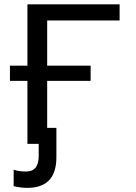

<svg xmlns="http://www.w3.org/2000/svg" viewBox="-20 -679 640 906"><path d="M202.6 -369.1H407.7V-297.4H202.6V-75.7H246.1V63Q246.1 207.5 108.9 207.5Q80.1 207.5 44.4 199.7V121.6Q68.8 130.4 102.5 130.4Q162.6 130.4 162.6 58.1V0H109.4V-297.4H26.9V-369.1H109.4V-658.7H544.4V-582.5H202.6Z"/></svg>

Font: Cousine
Style: Regular
Weight: 400
Monospace: yes
Designer: Steve Matteson
Foundry: Monotype Imaging Inc.
Version: Version 1.21